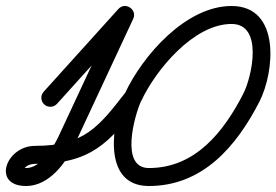

<svg xmlns="http://www.w3.org/2000/svg" viewBox="-64 -591 923 641"><path d="M126.3 -244.4C126.3 -244.4 126.3 -244.4 126.3 -244.4C209.5 -336.5 292.7 -428.7 375.9 -520.8C387.3 -533.5 378.5 -549.4 365.1 -558.3C351.7 -567.2 333.6 -569.1 326.4 -553.6C261.6 -414.6 196.8 -275.7 132 -136.7C113.8 -97.7 73 -30 23 -30C18.7 -30 15.4 -30.4 11.4 -31.6C9.4 -32.3 14.7 -25.1 15.9 -26.9C23.3 -38.8 39.7 -44 53 -44C240.8 -44 299.8 -114 402.7 -246C412.8 -259.1 410.5 -278 397.4 -288.1C384.4 -298.3 365.5 -296 355.3 -282.9C266 -168.3 217.6 -104 53 -104C-44.8 -104 -92.2 30 23 30C100.7 30 156.9 -48.1 186.4 -111.3C251.2 -250.3 316 -389.3 380.8 -528.3C388 -543.7 381.3 -558.2 370 -565.7C358.7 -573.2 342.8 -573.7 331.3 -561.1C248.1 -468.9 164.9 -376.7 81.7 -284.6C70.6 -272.3 71.6 -253.3 83.9 -242.2C96.2 -231.1 115.2 -232.1 126.3 -244.4ZM351.6 -276.7C351.6 -276.7 351.6 -276.7 351.6 -276.7C310.2 -183.9 273.8 30 433 30C613.1 30 725.6 -102.9 801.7 -250.8C853 -350.6 874 -571 709 -571C556.8 -571 412.2 -406 352.8 -278.7C345.8 -263.7 352.3 -245.8 367.3 -238.8C382.3 -231.8 400.2 -238.3 407.2 -253.3C407.2 -253.3 407.2 -253.3 407.2 -253.3C455.9 -357.8 582.4 -511 709 -511C816.3 -511 777.1 -334.2 748.3 -278.2C683.2 -151.6 588.7 -30 433 -30C335.5 -30 385.1 -204.5 406.4 -252.3C413.1 -267.4 406.4 -285.1 391.2 -291.9C376.1 -298.6 358.3 -291.8 351.6 -276.7Z"/></svg>

Font: FRB American Cursive
Style: Bold Italic
Weight: 700
Italic angle: -25°
Version: Version 2.0;Modular Font Editor K font №1